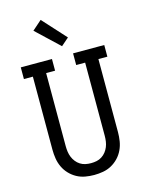

<svg xmlns="http://www.w3.org/2000/svg" viewBox="-142 -1066 885 1160"><g transform="rotate(-15 300.0 -486.5)"><path d="M300 8Q272 8 244 3Q216 -2 191.5 -15.5Q167 -29 147.5 -49.5Q128 -70 116 -95.5Q104 -121 99.5 -149Q95 -177 95 -205V-662H39V-735H234V-662H178V-205Q178 -187 180.5 -169.5Q183 -152 189.5 -136Q196 -120 207 -106Q218 -92 233 -82.5Q248 -73 265 -69.5Q282 -66 300 -66Q318 -66 335 -69.5Q352 -73 367 -82.5Q382 -92 393 -106Q404 -120 410.5 -136Q417 -152 419.5 -169.5Q422 -187 422 -205V-662H366V-735H561V-662H505V-205Q505 -177 500.5 -149Q496 -121 484 -95.5Q472 -70 452.5 -49.5Q433 -29 408.5 -15.5Q384 -2 356 3Q328 8 300 8ZM313 -794 170 -929 229 -981 361 -836Z"/></g></svg>

Font: Iosevka Etoile
Style: Regular
Weight: 400
Designer: Belleve Invis
Foundry: Belleve Invis
Version: Version 33.2.4